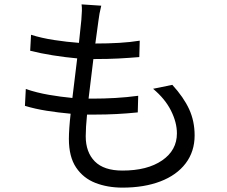

<svg xmlns="http://www.w3.org/2000/svg" viewBox="-20 -812 1040 878"><path d="M98 -405Q148 -388 203 -378.5Q258 -369 311 -364L333 -545Q278 -550 221.5 -559Q165 -568 118 -580L122 -653Q169 -638 227.5 -629Q286 -620 341 -616L352 -721Q354 -747 354.5 -762.5Q355 -778 353 -792L443 -786Q438 -766 435 -749.5Q432 -733 430 -716L416 -613Q474 -613 525 -616Q576 -619 619 -626L617 -551Q569 -547 522 -544.5Q475 -542 414 -542H407L385 -361H404Q455 -361 507.5 -364Q560 -367 612 -374L610 -298Q561 -293 513 -290.5Q465 -288 414 -288H378Q372 -228 372 -189Q372 -116 413.5 -74Q455 -32 540 -32Q654 -32 721.5 -78.5Q789 -125 789 -202Q789 -252 762 -306Q735 -360 680 -406L768 -424Q820 -367 845 -312.5Q870 -258 870 -193Q870 -119 829 -65Q788 -11 713.5 17.5Q639 46 540 46Q472 46 416.5 24.5Q361 3 328 -46Q295 -95 295 -177Q295 -198 297 -227.5Q299 -257 303 -292Q247 -297 193.5 -305.5Q140 -314 94 -328Z"/></svg>

Font: Go Noto Current
Style: Regular
Weight: 400
Designer: Monotype Design Team
Foundry: Monotype Imaging Inc.
Version: Version 2.007; ttfautohint (v1.8) -l 8 -r 50 -G 200 -x 14 -D